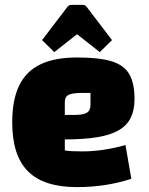

<svg xmlns="http://www.w3.org/2000/svg" viewBox="-20 -750 610 785"><path d="M295 15Q227 15 177 -1Q127 -17 94.5 -49.5Q62 -82 46 -132Q30 -182 30 -250Q30 -342 58.5 -400.5Q87 -459 145.5 -487Q204 -515 295 -515Q385 -515 436 -499.5Q487 -484 508.5 -447Q530 -410 530 -345Q530 -300 514.5 -268.5Q499 -237 465.5 -217.5Q432 -198 377.5 -189Q323 -180 245 -180H215V-280H281Q320 -280 335 -289Q350 -298 350 -322V-370H314Q275 -370 260 -362Q245 -354 245 -332V-135Q266 -131 315 -131Q358 -131 402.5 -137.5Q447 -144 493 -157L517 -19Q465 -2 409.5 6.5Q354 15 295 15ZM202 -537 152 -586 255 -721Q261 -730 271 -730H319Q329 -730 335 -721L438 -586L388 -537L295 -610Z"/></svg>

Font: Changa ExtraBold
Style: Regular
Weight: 800
Designer: Eduardo Rodriguez Tunni
Foundry: Eduardo Rodriguez Tunni
Version: Version 3.002; ttfautohint (v1.8.2)